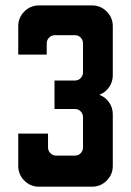

<svg xmlns="http://www.w3.org/2000/svg" viewBox="-20 -704 494 724"><path d="M48.8 -78.1V-200.2H161.1V-147.9Q161.1 -135.3 170.2 -126.2Q179.2 -117.2 191.9 -117.2H262.7Q275.4 -117.2 284.2 -126.2Q293 -135.3 293 -147.9V-262.2Q293 -274.9 284.2 -283.9Q275.4 -293 262.7 -293H185.5V-400.4H262.7Q275.4 -400.4 284.2 -409.4Q293 -418.5 293 -431.2V-540.5Q293 -553.2 284.2 -562.3Q275.4 -571.3 262.7 -571.3H187Q174.3 -571.3 165.3 -562.3Q156.2 -553.2 156.2 -540.5V-498H48.8V-605.5Q48.8 -637.7 71.8 -660.6Q94.7 -683.6 127 -683.6H327.1Q359.4 -683.6 382.3 -660.6Q405.3 -637.7 405.3 -605.5V-419.9Q405.3 -395.5 391.4 -375.2Q377.4 -355 354.5 -346.7Q377.4 -337.9 391.4 -317.9Q405.3 -297.9 405.3 -273.4V-78.1Q405.3 -45.9 382.3 -22.9Q359.4 0 327.1 0H127Q94.7 0 71.8 -22.9Q48.8 -45.9 48.8 -78.1Z"/></svg>

Font: California Gothic
Style: Regular
Weight: 400
Version: Version 2.2;